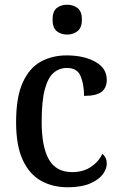

<svg xmlns="http://www.w3.org/2000/svg" viewBox="-20 -781 507 811"><path d="M266 10Q202 10 153 -17.5Q104 -45 76 -105.5Q48 -166 48 -265Q48 -372 76.5 -433.5Q105 -495 153 -521Q201 -547 262 -547Q334 -547 382.5 -520Q431 -493 431 -444Q431 -410 409 -393Q387 -376 335 -376Q335 -425 320.5 -459.5Q306 -494 263 -494Q231 -494 207 -474Q183 -454 169.5 -404.5Q156 -355 156 -266Q156 -161 186.5 -107.5Q217 -54 285 -54Q331 -54 364 -76Q397 -98 412 -131Q431 -117 431 -90Q431 -67 413.5 -44Q396 -21 359.5 -5.5Q323 10 266 10ZM264 -635Q237 -635 219.5 -649.5Q202 -664 202 -698Q202 -733 219.5 -747Q237 -761 264 -761Q289 -761 307.5 -747Q326 -733 326 -698Q326 -664 307.5 -649.5Q289 -635 264 -635Z"/></svg>

Font: Noto Serif Thai SemiCondensed Medium
Style: Regular
Weight: 500
Width: 4
Designer: Monotype Design Team
Foundry: Monotype Imaging Inc.
Version: Version 2.002; ttfautohint (v1.8.4.7-5d5b)